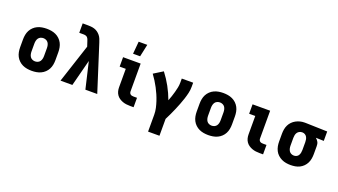

<svg xmlns="http://www.w3.org/2000/svg" viewBox="-74 -1421 4049 2299"><g transform="rotate(20 1950.0 -271.5)"><path d="M300 8Q270 8 240.5 3Q211 -2 184 -14.5Q157 -27 135 -48Q113 -69 99.5 -95Q86 -121 80.5 -150.5Q75 -180 75 -210V-310Q75 -340 80.5 -369.5Q86 -399 99.5 -425Q113 -451 135 -472Q157 -493 184 -505.5Q211 -518 240.5 -523Q270 -528 300 -528Q330 -528 359.5 -523Q389 -518 416 -505.5Q443 -493 465 -472Q487 -451 500.5 -425Q514 -399 519.5 -369.5Q525 -340 525 -310V-210Q525 -180 519.5 -150.5Q514 -121 500.5 -95Q487 -69 465 -48Q443 -27 416 -14.5Q389 -2 359.5 3Q330 8 300 8ZM300 -112Q318 -112 335 -119.5Q352 -127 362 -141.5Q372 -156 376 -174Q380 -192 380 -210V-310Q380 -328 376 -346Q372 -364 362 -378.5Q352 -393 335 -400.5Q318 -408 300 -408Q282 -408 265 -400.5Q248 -393 238 -378.5Q228 -364 224 -346Q220 -328 220 -310V-210Q220 -192 224 -174Q228 -156 238 -141.5Q248 -127 265 -119.5Q282 -112 300 -112Z M666 0 827 -491 808 -549Q804 -562 799 -575Q794 -588 785 -598Q776 -608 762.5 -611.5Q749 -615 735 -615H681V-735H735Q759 -735 783 -733.5Q807 -732 830 -725Q853 -718 872.5 -704Q892 -690 907 -671.5Q922 -653 931 -630.5Q940 -608 947 -586L1134 0H983L904 -337L817 0Z M1552 0Q1528 0 1503.5 -3Q1479 -6 1456 -14.5Q1433 -23 1412.5 -37Q1392 -51 1378 -71.5Q1364 -92 1358 -116Q1352 -140 1352 -165V-400H1274V-520H1498V-165Q1498 -155 1502 -145.5Q1506 -136 1514 -130Q1522 -124 1532 -122Q1542 -120 1552 -120H1597V0ZM1372 -600 1386 -758H1496L1462 -600Z M1860 215V0Q1860 -42 1851 -82.5Q1842 -123 1829 -162.5Q1816 -202 1799.5 -240Q1783 -278 1763.5 -315Q1744 -352 1722 -387Q1700 -422 1675 -456L1791 -528Q1845 -458 1887.5 -380.5Q1930 -303 1960 -221Q1972 -251 1982 -281Q1992 -311 2000.5 -342Q2009 -373 2015.5 -404.5Q2022 -436 2022 -468V-520H2167V-468Q2167 -426 2157.5 -385.5Q2148 -345 2135 -305.5Q2122 -266 2107 -227.5Q2092 -189 2075.5 -150.5Q2059 -112 2041.5 -74.5Q2024 -37 2005 0V215Z M2550 8Q2520 8 2490.5 3Q2461 -2 2434 -14.5Q2407 -27 2385 -48Q2363 -69 2349.5 -95Q2336 -121 2330.5 -150.5Q2325 -180 2325 -210V-310Q2325 -340 2330.5 -369.5Q2336 -399 2349.5 -425Q2363 -451 2385 -472Q2407 -493 2434 -505.5Q2461 -518 2490.5 -523Q2520 -528 2550 -528Q2580 -528 2609.5 -523Q2639 -518 2666 -505.5Q2693 -493 2715 -472Q2737 -451 2750.5 -425Q2764 -399 2769.5 -369.5Q2775 -340 2775 -310V-210Q2775 -180 2769.5 -150.5Q2764 -121 2750.5 -95Q2737 -69 2715 -48Q2693 -27 2666 -14.5Q2639 -2 2609.5 3Q2580 8 2550 8ZM2550 -112Q2568 -112 2585 -119.5Q2602 -127 2612 -141.5Q2622 -156 2626 -174Q2630 -192 2630 -210V-310Q2630 -328 2626 -346Q2622 -364 2612 -378.5Q2602 -393 2585 -400.5Q2568 -408 2550 -408Q2532 -408 2515 -400.5Q2498 -393 2488 -378.5Q2478 -364 2474 -346Q2470 -328 2470 -310V-210Q2470 -192 2474 -174Q2478 -156 2488 -141.5Q2498 -127 2515 -119.5Q2532 -112 2550 -112Z M3202 0Q3178 0 3153.5 -3Q3129 -6 3106 -14.5Q3083 -23 3062.5 -37Q3042 -51 3028 -71.5Q3014 -92 3008 -116Q3002 -140 3002 -165V-400H2924V-520H3148V-165Q3148 -155 3152 -145.5Q3156 -136 3164 -130Q3172 -124 3182 -122Q3192 -120 3202 -120H3247V0Z M3599 8Q3570 8 3540.5 3Q3511 -2 3484 -15Q3457 -28 3435 -48.5Q3413 -69 3399.5 -95.5Q3386 -122 3380.5 -151Q3375 -180 3375 -210V-310Q3375 -338 3380 -366.5Q3385 -395 3397.5 -420.5Q3410 -446 3430 -466.5Q3450 -487 3475 -500.5Q3500 -514 3527.5 -521Q3555 -528 3584 -528H3600L3875 -520V-400L3773 -403Q3783 -395 3792 -384.5Q3801 -374 3807 -362Q3813 -350 3815 -336.5Q3817 -323 3817 -310V-210Q3817 -181 3812 -152Q3807 -123 3794 -96.5Q3781 -70 3760 -49Q3739 -28 3713 -15Q3687 -2 3657.5 3Q3628 8 3599 8ZM3599 -112Q3616 -112 3632 -120Q3648 -128 3656.5 -143Q3665 -158 3668.5 -175.5Q3672 -193 3672 -210V-310Q3672 -327 3669 -343.5Q3666 -360 3658 -374.5Q3650 -389 3635.5 -398Q3621 -407 3605 -408H3595Q3578 -408 3562 -399.5Q3546 -391 3536.5 -376.5Q3527 -362 3523.5 -344.5Q3520 -327 3520 -310V-210Q3520 -192 3524 -174.5Q3528 -157 3538 -142Q3548 -127 3564.5 -119.5Q3581 -112 3599 -112Z"/></g></svg>

Font: Iosevka Etoile Heavy
Style: Regular
Weight: 900
Designer: Belleve Invis
Foundry: Belleve Invis
Version: Version 22.1.2; ttfautohint (v1.8.4)